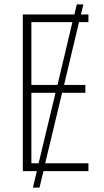

<svg xmlns="http://www.w3.org/2000/svg" viewBox="-20 -780 475 875"><path d="M383 0V-36H186L263 -357H369V-393H272L340 -679H383V-714H349L360 -760H330L319 -714H84V0H148L130 75H160L178 0ZM123 -393V-679H310L242 -393ZM123 -36V-357H233L156 -36Z"/></svg>

Font: Noto Sans Condensed ExtraLight
Style: Regular
Weight: 200
Width: 3
Designer: Monotype Design Team
Foundry: Monotype Imaging Inc.
Version: Version 2.013